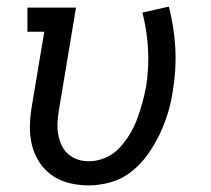

<svg xmlns="http://www.w3.org/2000/svg" viewBox="-20 -553 640 581"><path d="M248 8Q218 8 189.5 1Q161 -6 138 -22Q115 -38 99.5 -61.5Q84 -85 77 -112.5Q70 -140 70.5 -170Q71 -200 76 -230L114 -457H63V-530H210L158 -218Q155 -200 154 -182Q153 -164 156 -147Q159 -130 166 -114.5Q173 -99 185.5 -87.5Q198 -76 214.5 -70.5Q231 -65 249 -65Q274 -65 298.5 -75.5Q323 -86 341 -105Q359 -124 372.5 -146.5Q386 -169 395 -193Q404 -217 410.5 -241Q417 -265 422 -290Q431 -347 428 -403.5Q425 -460 411 -515L491 -533Q507 -471 510.5 -407.5Q514 -344 503 -278Q498 -244 488 -211Q478 -178 463 -146.5Q448 -115 427 -85.5Q406 -56 377.5 -33.5Q349 -11 315 -1.5Q281 8 248 8Z"/></svg>

Font: Iosevka Slab Extended Oblique
Style: Regular
Weight: 400
Width: 7
Italic angle: -9°
Monospace: yes
Designer: Belleve Invis
Foundry: Belleve Invis
Version: Version 11.1.0; ttfautohint (v1.8.3)